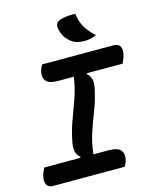

<svg xmlns="http://www.w3.org/2000/svg" viewBox="-135 -1027 910 1118"><g transform="rotate(-15 320.5 -467.5)"><path d="M475 0H45Q16 0 6 -19.5Q-4 -39 3 -69Q6 -83 11.5 -95Q17 -107 22 -117H239L242 -122Q225 -135 218 -157.5Q211 -180 218 -216Q230 -281 251.5 -339Q273 -397 294 -456Q315 -515 325 -583H230Q175 -583 157.5 -606.5Q140 -630 150 -664Q153 -676 157 -684.5Q161 -693 165 -700H595Q625 -700 635 -680.5Q645 -661 637 -631Q634 -618 629 -605.5Q624 -593 619 -583H405L402 -578Q419 -565 425.5 -542Q432 -519 424 -483Q410 -418 388 -361.5Q366 -305 346 -246.5Q326 -188 318 -117H410Q466 -117 483 -93.5Q500 -70 491 -36Q488 -24 484 -16Q480 -8 475 0ZM428 -935Q433 -889 453.5 -853Q474 -817 512 -784Q495 -775 477 -771.5Q459 -768 439 -768Q397 -768 372 -783Q317 -818 308 -881Q304 -909 327 -921Q361 -937 428 -935Z"/></g></svg>

Font: Recursive Mn Csl St SmB
Style: Italic
Weight: 600
Italic angle: -15°
Monospace: yes
Version: Version 1.079;hotconv 1.0.112;makeotfexe 2.5.65598; ttfautoh